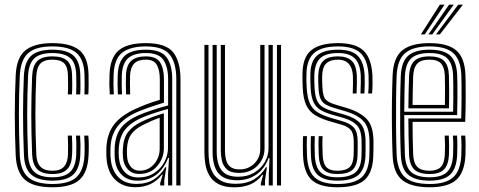

<svg xmlns="http://www.w3.org/2000/svg" viewBox="-20 -792 2047 820"><path d="M204.2 7.8Q122.5 7.8 86.4 -24.4Q50.2 -56.5 47 -129.5Q43.2 -216.8 43.2 -303Q43.2 -389.2 47 -470Q50.5 -546.2 88.6 -577Q126.8 -607.8 203.5 -607.8Q282.2 -607.8 319.4 -577.4Q356.5 -547 358.2 -473.2Q358.5 -455.2 358.5 -432.6Q358.5 -410 357.2 -388.8H340.5Q341.5 -406 341.4 -427.1Q341.2 -448.2 340.8 -472.8Q339 -537.5 307 -565.6Q275 -593.8 203.5 -593.8Q132.5 -593.8 100.1 -564.8Q67.8 -535.8 64.5 -469Q61 -394 60.8 -309Q60.5 -224 64.5 -129.8Q67.5 -63.2 100.5 -34.8Q133.5 -6.2 204.2 -6.2Q274.8 -6.2 306.2 -35.1Q337.8 -64 340.8 -129.2Q341.8 -153.8 341.4 -174.6Q341 -195.5 339.8 -212.8H357.2Q360.5 -178 358.2 -128.8Q355 -55.5 319.2 -23.9Q283.5 7.8 204.2 7.8ZM204.2 -20.5Q143.2 -20.5 113.9 -45.9Q84.5 -71.2 82.2 -130.5Q78.2 -224.8 78.4 -307.1Q78.5 -389.5 82 -467.8Q85 -529.8 114.4 -554.8Q143.8 -579.8 203.5 -579.8Q264.8 -579.8 293.1 -555.1Q321.5 -530.5 323 -472Q323.5 -449.2 323.6 -428.8Q323.8 -408.2 322.5 -388.8H305.2Q306.2 -406.2 306.1 -427.5Q306 -448.8 305.5 -471.8Q304.2 -523.8 279.2 -544.6Q254.2 -565.5 203.5 -565.5Q150.5 -565.5 126.4 -542.6Q102.2 -519.8 99.8 -467Q96.2 -385.2 96.1 -304.5Q96 -223.8 99.8 -131.8Q102 -80.8 126.5 -57.8Q151 -34.8 204.2 -34.8Q255 -34.8 279 -57.1Q303 -79.5 305.5 -130Q306.2 -151.5 306.1 -171.9Q306 -192.2 304.5 -212.8H322Q323.5 -193.8 323.8 -174.1Q324 -154.5 323 -129.8Q320.5 -72.2 292.9 -46.4Q265.2 -20.5 204.2 -20.5ZM204.2 -48.8Q159.5 -48.8 139.4 -69.1Q119.2 -89.5 117.2 -132.5Q113.5 -227 113.6 -304Q113.8 -381 117.2 -466.5Q119.5 -511.8 139.5 -531.5Q159.5 -551.2 203.5 -551.2Q246.8 -551.2 266.8 -533Q286.8 -514.8 287.8 -470.5Q288.2 -453.5 288.5 -431.4Q288.8 -409.2 287.2 -388.8H269.5Q271 -409.5 270.8 -429.6Q270.5 -449.8 270.2 -470.2Q269.5 -506 254 -521.6Q238.5 -537.2 203.5 -537.2Q168.5 -537.2 152.5 -520.4Q136.5 -503.5 134.8 -464.2Q131.2 -383 131.2 -304.6Q131.2 -226.2 135 -133.2Q136.2 -97.8 152.6 -80.2Q169 -62.8 204.2 -62.8Q238.2 -62.8 253.6 -80.4Q269 -98 270.2 -131.8Q271.8 -171.2 269.5 -212.8H287.2Q288.2 -194.5 288.5 -173.6Q288.8 -152.8 287.8 -131.2Q286.2 -89 266.6 -68.9Q247 -48.8 204.2 -48.8Z M733 0V-453.5Q733 -523 705.1 -558.4Q677.2 -593.8 603 -593.8Q537.5 -593.8 502.8 -567.8Q468 -541.8 465.2 -473.8Q464.5 -451.8 464.6 -431Q464.8 -410.2 466 -388.8H448.8Q447.2 -412.5 447 -432.4Q446.8 -452.2 447.8 -474.5Q450.5 -545.8 487 -576.8Q523.5 -607.8 603 -607.8Q688.8 -607.8 719.8 -568.2Q750.8 -528.8 750.8 -453.5V0ZM697.8 0V-48.2L701.8 -117.5H697.8Q681.5 -73 648.1 -46.6Q614.8 -20.2 566.2 -20.5Q525.2 -20.5 499.5 -45.8Q473.8 -71 470.2 -116.2Q468.5 -138.2 469.8 -161.2Q472.5 -213.8 496.5 -245.2Q520.5 -276.8 571.5 -299.5Q594.2 -309.8 629.6 -321.4Q665 -333 698 -341.8V-453.5Q698 -505.8 678.2 -535.6Q658.5 -565.5 603 -565.5Q552.2 -565.5 527.4 -543.6Q502.5 -521.8 500.2 -471Q499.8 -456.2 499.8 -433.9Q499.8 -411.5 501.2 -388.8H483.5Q482.2 -410.2 482.1 -432.8Q482 -455.2 482.8 -471.2Q485 -528.8 513.1 -554.2Q541.2 -579.8 603 -579.8Q667 -579.8 691.2 -547.5Q715.5 -515.2 715.5 -453.5V0ZM558 7.5Q505.2 7.5 472.6 -23.9Q440 -55.2 435 -114Q433.2 -138.2 434.5 -163.8Q438 -221.5 466.6 -259.6Q495.2 -297.8 558.5 -326.8Q581 -337.2 604.9 -346.4Q628.8 -355.5 662.5 -365.5V-453.5Q662.5 -492.2 649.9 -514.8Q637.2 -537.2 603 -537.2Q569 -537.2 553 -520.4Q537 -503.5 535.5 -469.5Q535 -457.2 535 -434.8Q535 -412.2 536 -388.8H518.5Q517.5 -411.2 517.5 -433.5Q517.5 -455.8 518 -470.8Q519.8 -513.5 540.6 -532.4Q561.5 -551.2 603 -551.2Q648.2 -551.2 664.2 -524.9Q680.2 -498.5 680.2 -453.5V-353.5Q648.5 -344 618.1 -333.5Q587.8 -323 565 -313.2Q510.5 -289 482.4 -252.6Q454.2 -216.2 452 -162.5Q451.8 -150.8 451.6 -139Q451.5 -127.2 452.8 -115.2Q456.8 -64.5 485.4 -35.5Q514 -6.5 562.2 -6.5Q607 -6.5 636.9 -25.6Q666.8 -44.8 686 -78H690.2L681.5 -21.5V0H664.2L664 -9.5L675 -46.2H671.5Q631.2 7.5 558 7.5ZM571 -34.2Q610 -34.2 638.4 -52.8Q666.8 -71.2 682.1 -100.1Q697.5 -129 697.5 -159.8V-326.8Q666.2 -318.2 633.1 -307.2Q600 -296.2 577.8 -285.8Q534 -264.8 512.4 -236Q490.8 -207.2 487.2 -159Q486 -138 487.8 -117.5Q492 -79 513.2 -56.6Q534.5 -34.2 571 -34.2ZM574.5 -49.2Q543.8 -49.2 525.9 -68.8Q508 -88.2 505.2 -119.5Q503.5 -139.2 504.8 -157.2Q507.2 -202.2 526.8 -227.9Q546.2 -253.5 584 -272Q630.8 -294.5 679.8 -308.2V-158.5Q679.8 -115.8 651.2 -82.5Q622.8 -49.2 574.5 -49.2ZM576.5 -63Q613.5 -63 637.8 -91Q662 -119 662 -157.2V-289.2Q627.8 -277.2 590.8 -258.5Q555.2 -240.2 539.6 -217.4Q524 -194.5 522.2 -156.5Q521.5 -139 523 -120.8Q525 -96 538.9 -79.5Q552.8 -63 576.5 -63Z M982 8Q938.2 8 912.4 -6.2Q886.5 -20.5 873.8 -43.2Q861 -66 857 -91.6Q853 -117.2 853 -140V-600H870.5V-142.8Q870.5 -121.2 874.1 -97.5Q877.8 -73.8 889.4 -53.2Q901 -32.8 924.2 -19.9Q947.5 -7 987 -7Q1032.5 -7 1064.6 -26Q1096.8 -45 1115.5 -77.5H1119.8L1111.8 -20.8V0H1094V-9L1104 -45.5H1100.2Q1079 -17 1049.1 -4.5Q1019.2 8 982 8ZM1162.8 0V-600H1180.2V0ZM1001 -53.5Q965 -53.5 948.5 -69.2Q932 -85 927.5 -107Q923 -129 923 -148V-600H940.8V-148.8Q940.8 -129.2 945 -110.8Q949.2 -92.2 962.6 -80.4Q976 -68.5 1003.5 -68.5Q1040.5 -68.5 1066 -93.4Q1091.5 -118.2 1091.5 -156.5V-600H1109.8V-157.8Q1109.8 -115.2 1079.6 -84.4Q1049.5 -53.5 1001 -53.5ZM991.8 -22.2Q937 -22.5 912.5 -52.6Q888 -82.8 888 -143.5V-600H905.5V-145.2Q905.5 -92.8 926.2 -65Q947 -37.2 997.2 -37.2Q1036.8 -37.2 1065.9 -54.8Q1095 -72.2 1110.9 -100.1Q1126.8 -128 1126.8 -159V-600H1145V0H1128V-47.8L1131 -116.8H1126.8Q1110.5 -71.5 1075.2 -46.8Q1040 -22 991.8 -22.2Z M1420.2 -48.8Q1380.8 -48.8 1361.8 -67.2Q1342.8 -85.8 1341.2 -131.2Q1340.5 -152 1340.2 -171.4Q1340 -190.8 1341.2 -210.5H1357.8Q1356.5 -190.8 1356.9 -172.6Q1357.2 -154.5 1358 -131.8Q1359 -94.5 1373.6 -78.6Q1388.2 -62.8 1420.2 -62.8Q1456 -62.8 1472.4 -77.5Q1488.8 -92.2 1490.2 -127.8Q1491 -147.8 1490.9 -158.1Q1490.8 -168.5 1490.8 -187Q1490.5 -222 1478.2 -236.8Q1466 -251.5 1439.8 -259.2L1390.2 -273.5Q1351.2 -284.8 1326 -300.1Q1300.8 -315.5 1287.9 -343Q1275 -370.5 1272.8 -418Q1272 -436.5 1271.9 -447.2Q1271.8 -458 1271.8 -471.2Q1271.2 -546 1308.6 -576.9Q1346 -607.8 1423.8 -607.8Q1498.2 -607.8 1532.1 -576.1Q1566 -544.5 1570.5 -472Q1571.2 -460.2 1571.1 -436.6Q1571 -413 1569 -392.8H1552.5Q1554.5 -413.8 1554.5 -437Q1554.5 -460.2 1554 -471.5Q1550.2 -536 1520.2 -564.9Q1490.2 -593.8 1423.8 -593.8Q1352 -593.8 1320.1 -564.5Q1288.2 -535.2 1288.8 -470Q1288.5 -458.2 1288.6 -446.5Q1288.8 -434.8 1289.8 -418.2Q1292.2 -373.2 1304.2 -348.6Q1316.2 -324 1338.8 -311Q1361.2 -298 1395 -288L1444 -273.8Q1477 -264 1492.2 -245.9Q1507.5 -227.8 1507.5 -187Q1507.5 -166.8 1507.6 -157Q1507.8 -147.2 1507 -127Q1505.8 -86.2 1486.2 -67.5Q1466.8 -48.8 1420.2 -48.8ZM1420.2 -20.5Q1363.2 -20.5 1336.5 -45.4Q1309.8 -70.2 1307.8 -130Q1307 -149.8 1306.9 -171Q1306.8 -192.2 1307.8 -210.5H1324.5Q1323.5 -192.2 1323.6 -171.4Q1323.8 -150.5 1324.5 -130.8Q1326.2 -78 1349.2 -56.4Q1372.2 -34.8 1420.2 -34.8Q1473.5 -34.8 1498 -55.8Q1522.5 -76.8 1524 -127.2Q1524.5 -143.8 1524.4 -156.9Q1524.2 -170 1524.2 -187Q1524.2 -236.2 1504.5 -256.8Q1484.8 -277.2 1448 -288L1399.5 -301.8Q1370 -310.2 1350.1 -321.6Q1330.2 -333 1319.4 -355.1Q1308.5 -377.2 1306.5 -418Q1305.8 -433 1305.6 -445.5Q1305.5 -458 1305.5 -469.8Q1305 -528.5 1333.6 -554.1Q1362.2 -579.8 1423.8 -579.8Q1482.5 -579.8 1508.4 -553.1Q1534.2 -526.5 1537.2 -470.8Q1538 -458 1537.8 -434.9Q1537.5 -411.8 1536 -392.8H1519.5Q1520.5 -411.5 1520.9 -435.9Q1521.2 -460.2 1520.8 -468.5Q1518.2 -520.8 1494.9 -543.1Q1471.5 -565.5 1423.8 -565.5Q1370.5 -565.5 1347 -542.8Q1323.5 -520 1322.5 -470.2Q1322 -453.8 1322.4 -443.4Q1322.8 -433 1323.5 -418.5Q1325 -382 1334 -362.6Q1343 -343.2 1360.4 -333.5Q1377.8 -323.8 1404 -316L1452 -302.2Q1497 -289 1519.1 -264.9Q1541.2 -240.8 1541.2 -187Q1541.2 -172.8 1541.4 -159Q1541.5 -145.2 1540.8 -127Q1539 -70.5 1511.5 -45.5Q1484 -20.5 1420.2 -20.5ZM1420.2 7.8Q1345.5 7.8 1311.2 -23.5Q1277 -54.8 1274.2 -128.8Q1273.5 -149.8 1273.4 -170.4Q1273.2 -191 1274.5 -210.5H1291.2Q1290 -192.5 1290.1 -171Q1290.2 -149.5 1291 -129.2Q1293.5 -62.2 1324.1 -34.2Q1354.8 -6.2 1420.2 -6.2Q1493 -6.2 1524.4 -34.6Q1555.8 -63 1557.5 -126.5Q1558.2 -147 1558.1 -156.9Q1558 -166.8 1558 -187Q1558 -247.5 1532.1 -274.8Q1506.2 -302 1456.2 -316.5L1408.8 -330.5Q1386.5 -337 1371.8 -345.1Q1357 -353.2 1349.2 -369.9Q1341.5 -386.5 1340.2 -418.5Q1339.5 -434.5 1339.1 -444.6Q1338.8 -454.8 1339.2 -469.2Q1340.5 -510.8 1359.6 -531Q1378.8 -551.2 1423.8 -551.2Q1462.8 -551.2 1482.4 -532.1Q1502 -513 1504 -468Q1504.5 -458.5 1504.2 -436.9Q1504 -415.2 1502.8 -392.8H1486.5Q1487.5 -414 1487.6 -436.5Q1487.8 -459 1487.2 -467.5Q1483.2 -537.2 1423.8 -537.2Q1390.5 -537.2 1373.8 -521.4Q1357 -505.5 1356 -469.2Q1355.5 -454 1355.9 -443.8Q1356.2 -433.5 1357 -418.8Q1359 -378 1371.8 -365.8Q1384.5 -353.5 1413.5 -345L1460.2 -331Q1515.2 -314.8 1545.1 -284.8Q1575 -254.8 1575 -187Q1575 -166.5 1575 -156.5Q1575 -146.5 1574.2 -126.2Q1572.5 -56.5 1538 -24.4Q1503.5 7.8 1420.2 7.8Z M1815 7.8Q1736.5 7.8 1698.1 -22.8Q1659.8 -53.2 1656.8 -127.8Q1654.5 -183 1653.9 -244.1Q1653.2 -305.2 1654 -364Q1654.8 -422.8 1656.8 -471Q1660.2 -546.2 1698.2 -577Q1736.2 -607.8 1814.2 -607.8Q1892.2 -607.8 1928.4 -576.9Q1964.5 -546 1967.8 -473.2Q1968.2 -465.8 1968.5 -443.4Q1968.8 -421 1968.9 -390.9Q1969 -360.8 1968.5 -329.1Q1968 -297.5 1966.8 -271.5H1742Q1742 -233.2 1742.6 -200.2Q1743.2 -167.2 1744.5 -133.2Q1746 -95.5 1762.4 -79.1Q1778.8 -62.8 1815 -62.8Q1846 -62.8 1861.9 -78.1Q1877.8 -93.5 1879.8 -132.2Q1881.8 -171.2 1879.2 -212.8H1896.8Q1898 -192 1898 -169.2Q1898 -146.5 1897.5 -131.5Q1895.2 -87.2 1875.9 -68Q1856.5 -48.8 1815 -48.8Q1769.5 -48.8 1749.1 -68.4Q1728.8 -88 1727 -132.5Q1725.5 -170.8 1724.9 -210.1Q1724.2 -249.5 1724 -286H1949.8Q1951 -321 1951.2 -360.4Q1951.5 -399.8 1951.1 -431Q1950.8 -462.2 1950.2 -472.5Q1947.2 -537.5 1915.6 -565.6Q1884 -593.8 1814.2 -593.8Q1745 -593.8 1711.1 -565.8Q1677.2 -537.8 1674 -469Q1672.2 -426.2 1671.6 -367.1Q1671 -308 1671.5 -245.6Q1672 -183.2 1674 -130.5Q1677 -64.5 1709.4 -35.4Q1741.8 -6.2 1815 -6.2Q1883.5 -6.2 1915.2 -34.6Q1947 -63 1950.2 -129.5Q1951 -145 1950.9 -169.5Q1950.8 -194 1949.2 -212.8H1967Q1968.5 -194 1968.5 -169.4Q1968.5 -144.8 1967.8 -128.8Q1964.2 -55.5 1928.6 -23.9Q1893 7.8 1815 7.8ZM1815 -20.5Q1753.8 -20.5 1724 -45.2Q1694.2 -70 1691.8 -130.5Q1689.8 -177.5 1689.1 -238Q1688.5 -298.5 1689.1 -359.2Q1689.8 -420 1691.8 -467.8Q1694.5 -529.8 1724.2 -554.8Q1754 -579.8 1814.2 -579.8Q1874.8 -579.8 1902.4 -554.8Q1930 -529.8 1932.5 -472Q1933 -462.8 1933.4 -435.5Q1933.8 -408.2 1933.6 -372.2Q1933.5 -336.2 1932.2 -300.5H1706.5Q1706.5 -256.5 1707.1 -212.1Q1707.8 -167.8 1709.2 -131.8Q1711.5 -78.5 1736.8 -56.6Q1762 -34.8 1815 -34.8Q1864.5 -34.8 1888.4 -56.4Q1912.2 -78 1915 -130.5Q1915.8 -146 1915.8 -169.6Q1915.8 -193.2 1914.2 -212.8H1932Q1933.2 -193 1933.2 -169.5Q1933.2 -146 1932.5 -130Q1929.5 -71.2 1902.2 -45.9Q1875 -20.5 1815 -20.5ZM1706.5 -314.8H1915.2Q1916 -346.5 1916 -378.5Q1916 -410.5 1915.8 -435.6Q1915.5 -460.8 1915 -471Q1912.8 -521.2 1889.4 -543.4Q1866 -565.5 1814.2 -565.5Q1761 -565.5 1736.4 -542.8Q1711.8 -520 1709.2 -467Q1708 -433.2 1707.4 -393.2Q1706.8 -353.2 1706.5 -314.8ZM1724.2 -329.2Q1724.2 -355.5 1725 -394.4Q1725.8 -433.2 1727 -466Q1729 -512 1749.5 -531.6Q1770 -551.2 1814.2 -551.2Q1856.5 -551.2 1876 -532.5Q1895.5 -513.8 1897.2 -470.5Q1898 -455.2 1898.2 -413.6Q1898.5 -372 1897.5 -329.2ZM1742 -343.8H1880.2Q1881 -385 1880.6 -421.4Q1880.2 -457.8 1879.8 -469.2Q1878.2 -504 1863.8 -520.6Q1849.2 -537.2 1814.2 -537.2Q1777.8 -537.2 1761.9 -520Q1746 -502.8 1744.5 -465.2Q1743.5 -433.5 1742.9 -404Q1742.2 -374.5 1742 -343.8ZM1777.5 -645 1858.5 -772H1878.5L1794 -645ZM1842 -645 1937 -772H1957L1858.5 -645ZM1809.8 -645 1897.8 -772H1917.8L1826.2 -645Z"/></svg>

Font: Big Shoulders Inline Text Medium
Style: Regular
Weight: 500
Designer: Patric King
Foundry: XO Type Co
Version: Version 1.000